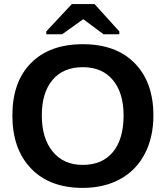

<svg xmlns="http://www.w3.org/2000/svg" viewBox="-20 -916 818 946"><path d="M735.8 -347.2Q735.8 -239.7 693.4 -158.2Q650.9 -76.7 571.8 -33.4Q492.7 9.8 387.2 9.8Q225.1 9.8 133.1 -85.7Q41 -181.2 41 -347.2Q41 -512.7 132.8 -605.5Q224.6 -698.2 388.2 -698.2Q551.8 -698.2 643.8 -604.5Q735.8 -510.7 735.8 -347.2ZM588.9 -347.2Q588.9 -458.5 536.1 -521.7Q483.4 -585 388.2 -585Q291.5 -585 238.8 -522.2Q186 -459.5 186 -347.2Q186 -233.9 240 -168.7Q293.9 -103.5 387.2 -103.5Q483.9 -103.5 536.4 -167Q588.9 -230.5 588.9 -347.2ZM567.9 -761.2V-747.1H490.2L391.1 -820.8H389.2L286.1 -747.1H208V-761.2L334 -896H445.8Z"/></svg>

Font: Liberation Sans
Style: Bold
Weight: 700
Designer: Steve Matteson
Foundry: Ascender Corporation
Version: Version 2.1.5